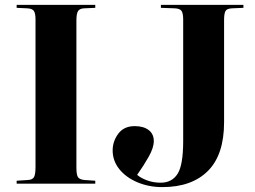

<svg xmlns="http://www.w3.org/2000/svg" viewBox="-20 -750 1041 784"><path d="M48 0V-12L94 -15Q113 -16 119 -27Q125 -38 125 -69V-671Q125 -695 118.5 -705Q112 -715 91 -716L48 -718V-730H369V-718L323 -716Q305 -715 298.5 -704.5Q292 -694 292 -666V-65Q292 -36 298.5 -26.5Q305 -17 325 -15L369 -12V0ZM643 14Q588 14 541.5 -5.5Q495 -25 467.5 -59Q440 -93 440 -136Q440 -173 463 -204Q486 -235 530 -235Q566 -235 587 -219Q608 -203 608 -174Q608 -147 587.5 -110.5Q567 -74 540 -36Q555 -23 580.5 -13.5Q606 -4 636 -4Q682 -4 705 -40Q728 -76 728 -174V-670Q728 -695 721.5 -705Q715 -715 694 -716L637 -718V-730H974V-718L927 -716Q906 -715 900.5 -704.5Q895 -694 895 -668V-251Q895 -118 829 -52Q763 14 643 14Z"/></svg>

Font: Literata 72pt
Style: Bold
Weight: 700
Designer: Latin by Veronika Burian and Jose Scaglione. Greek by Irene Vlachou. Cyrillic by Vera Evstafieva.
Foundry: TypeTogether
Version: Version 3.002